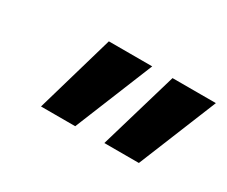

<svg xmlns="http://www.w3.org/2000/svg" viewBox="-53 -885 580 491"><g transform="rotate(30 236.5 -639.5)"><path d="M277 -524 345 -755H473L379 -524ZM90 -524 157 -755H285L191 -524Z"/></g></svg>

Font: DM Sans 12pt Black
Style: Italic
Weight: 900
Italic angle: -10°
Version: Version 4.004;gftools[0.9.30]